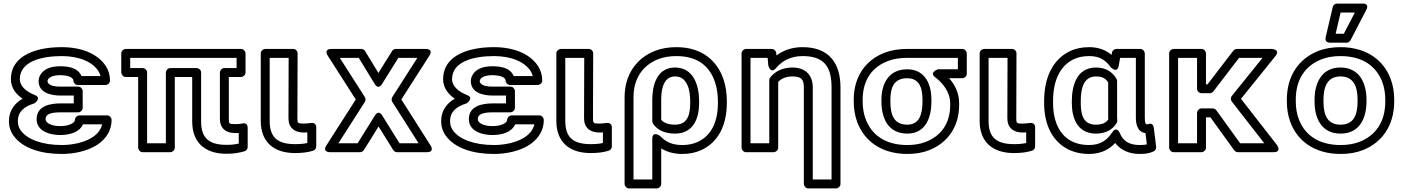

<svg xmlns="http://www.w3.org/2000/svg" viewBox="-20 -827 7861 1075"><path d="M444.5 -131H552C543.9 -95.3 518.7 -69.8 486.6 -51.8C448.1 -30.2 388.8 -15 325.6 -15C217 -15 132.7 -45.9 96.2 -96.6C85.4 -111.6 80 -128.3 80 -149C80 -201.8 115.6 -230.9 172.3 -248.1C172.3 -248.1 217.3 -278.4 174.1 -295.3C127.4 -313.5 91 -344.1 91 -384C91 -482 210.3 -513 325.6 -513C424.9 -513 497.6 -479.7 530.2 -430.2C536.3 -421.1 540.4 -411.3 543 -401H436.2C415.9 -450.4 357 -456 316.8 -456C270.7 -456 224.9 -444.2 204.5 -405.1C199.3 -395.2 196.1 -384.3 196.1 -373C196.1 -306.7 267.2 -292 317.9 -292H393V-248H317.9C261.6 -248 185.1 -234.7 185.1 -160C185.1 -88.8 265.4 -71 316.8 -71C370.5 -71 425.1 -86.3 444.5 -131ZM317.9 -198H418C428.7 -198 443 -207.9 443 -223V-317C443 -327.7 433.1 -342 418 -342H317.9C265.1 -342 246.1 -357.1 246.1 -373C246.1 -375 246.6 -377.8 248.7 -381.9C255.3 -394.3 276.3 -406 316.8 -406C366.6 -406 390.8 -391 390.8 -376C390.8 -365.3 400.7 -351 415.8 -351H570.9C581.6 -351 595.9 -360.9 595.9 -376C595.9 -405.7 587.9 -433.6 572 -457.8C526.1 -527.2 434.4 -563 325.6 -563C285.3 -563 248.2 -559.6 214.3 -552.5C131.3 -535.1 41 -489.6 41 -384C41 -334 70.7 -298.6 106.2 -274.4C63.3 -249.8 30 -208.9 30 -149C30 -119 38.6 -91.1 55.6 -67.4C107.2 4.2 210.2 35 325.6 35C396.4 35 463 18.7 511.1 -8.2C559.1 -35.1 604.7 -83 604.7 -156C604.7 -166.7 594.8 -181 579.7 -181H424.6C413.9 -181 399.6 -171.1 399.6 -156C399.6 -153.1 399 -150.9 396.8 -147.6C387 -133.1 360.3 -121 316.8 -121C264.1 -121 235.1 -140 235.1 -160C235.1 -184.9 257.9 -198 317.9 -198Z M1248.3 -16C1146.5 -16 1106.1 -56.9 1106.1 -147V-421C1106.1 -436.1 1091.8 -446 1081.1 -446H933.7C918.6 -446 908.7 -431.7 908.7 -421V-25H803.6V-421C803.6 -436.1 789.3 -446 778.6 -446H709V-503H1304.7V-446H1236.2C1221.1 -446 1211.2 -431.7 1211.2 -421V-162C1211.2 -109.4 1243.6 -82 1296.7 -82C1303.1 -82 1312 -82.2 1316.8 -82.5V-23.2C1296.8 -18.5 1275.4 -16 1248.3 -16ZM1248.3 34C1287.7 34 1319.3 28.9 1349.1 19.9C1358.9 16.9 1366.8 7.1 1366.8 -4V-111C1366.8 -144.1 1338.7 -136 1335.5 -135.2C1327.5 -133.1 1312.5 -132 1296.7 -132C1261.8 -132 1261.2 -134.2 1261.2 -162V-396H1329.7C1340.4 -396 1354.7 -405.9 1354.7 -421V-528C1354.7 -538.7 1344.8 -553 1329.7 -553H684C673.3 -553 659 -543.1 659 -528V-421C659 -410.3 668.9 -396 684 -396H753.6V0C753.6 10.7 763.5 25 778.6 25H933.7C944.4 25 958.7 15.1 958.7 0V-396H1056.1V-147C1056.1 -31 1125.3 34 1248.3 34Z M1632.2 -20C1530.8 -20 1490 -60.6 1490 -150V-503H1596.1L1595.1 -165C1594.9 -112.4 1628.5 -85 1680.6 -85C1687.6 -85 1694.6 -85.3 1700.7 -85.8V-26.3C1679.9 -21.8 1659.7 -20 1632.2 -20ZM1632.2 30C1671.1 30 1702.7 26.1 1732.9 16.9C1742.8 13.9 1750.7 4.1 1750.7 -7V-114C1750.7 -136.3 1732.5 -140.1 1722.5 -138.8L1703.2 -136.3C1696.8 -135.5 1689.3 -135 1680.6 -135C1646.7 -135 1645.1 -138 1645.1 -165L1646.2 -527.9C1646.2 -541.7 1634.8 -553 1621.2 -553H1465C1454.3 -553 1440 -543.1 1440 -528V-150C1440 -34.2 1509.9 30 1632.2 30Z M2119.7 -357.8 2210.3 -503H2316.8L2176.4 -283.5C2171 -274.9 2172.1 -263.4 2176.4 -256.6L2323.6 -25H2216.9L2120.8 -179.2C2120.8 -179.2 2101.7 -216.7 2078.4 -179.2L1982.3 -25H1874.7L2022.8 -256.5C2028.2 -265.1 2027.1 -276.6 2022.8 -283.5L1882.4 -503H1988.8L2077.2 -358C2077.2 -358 2096.2 -320.1 2119.7 -357.8ZM2098.7 -418.6 2024.1 -541C2019.7 -548.3 2011.5 -553 2002.8 -553H1836.7C1788.6 -553 1815.6 -514.5 1815.6 -514.5L1972 -270L1807.9 -13.5C1782 27.1 1829 25 1829 25H1996.2C2004.6 25 2012.9 20.5 2017.4 13.2L2099.6 -118.7L2181.8 13.2C2186.2 20.3 2194.4 25 2203 25H2369.1C2417.2 25 2390.2 -13.4 2390.2 -13.4L2227.1 -270L2383.6 -514.5C2409.5 -555.1 2362.5 -553 2362.5 -553H2196.4C2188 -553 2179.7 -548.5 2175.2 -541.2Z M2864.5 -131H2972C2963.9 -95.3 2938.7 -69.8 2906.6 -51.8C2868.1 -30.2 2808.8 -15 2745.6 -15C2637 -15 2552.7 -45.9 2516.2 -96.6C2505.4 -111.6 2500 -128.3 2500 -149C2500 -201.8 2535.6 -230.9 2592.3 -248.1C2592.3 -248.1 2637.3 -278.4 2594.1 -295.3C2547.4 -313.5 2511 -344.1 2511 -384C2511 -482 2630.3 -513 2745.6 -513C2844.9 -513 2917.6 -479.7 2950.2 -430.2C2956.3 -421.1 2960.4 -411.3 2963 -401H2856.2C2835.9 -450.4 2777 -456 2736.8 -456C2690.7 -456 2644.9 -444.2 2624.5 -405.1C2619.3 -395.2 2616.1 -384.3 2616.1 -373C2616.1 -306.7 2687.2 -292 2737.9 -292H2813V-248H2737.9C2681.6 -248 2605.1 -234.7 2605.1 -160C2605.1 -88.8 2685.4 -71 2736.8 -71C2790.5 -71 2845.1 -86.3 2864.5 -131ZM2737.9 -198H2838C2848.7 -198 2863 -207.9 2863 -223V-317C2863 -327.7 2853.1 -342 2838 -342H2737.9C2685.1 -342 2666.1 -357.1 2666.1 -373C2666.1 -375 2666.6 -377.8 2668.7 -381.9C2675.3 -394.3 2696.3 -406 2736.8 -406C2786.6 -406 2810.8 -391 2810.8 -376C2810.8 -365.3 2820.7 -351 2835.8 -351H2990.9C3001.6 -351 3015.9 -360.9 3015.9 -376C3015.9 -405.7 3007.9 -433.6 2992 -457.8C2946.1 -527.2 2854.4 -563 2745.6 -563C2705.3 -563 2668.2 -559.6 2634.3 -552.5C2551.3 -535.1 2461 -489.6 2461 -384C2461 -334 2490.7 -298.6 2526.2 -274.4C2483.3 -249.8 2450 -208.9 2450 -149C2450 -119 2458.6 -91.1 2475.6 -67.4C2527.2 4.2 2630.2 35 2745.6 35C2816.4 35 2883 18.7 2931.1 -8.2C2979.1 -35.1 3024.7 -83 3024.7 -156C3024.7 -166.7 3014.8 -181 2999.7 -181H2844.6C2833.9 -181 2819.6 -171.1 2819.6 -156C2819.6 -153.1 2819 -150.9 2816.8 -147.6C2807 -133.1 2780.3 -121 2736.8 -121C2684.1 -121 2655.1 -140 2655.1 -160C2655.1 -184.9 2677.9 -198 2737.9 -198Z M3287.2 -20C3185.8 -20 3145 -60.6 3145 -150V-503H3251.1L3250.1 -165C3249.9 -112.4 3283.5 -85 3335.6 -85C3342.6 -85 3349.6 -85.3 3355.7 -85.8V-26.3C3334.9 -21.8 3314.7 -20 3287.2 -20ZM3287.2 30C3326.1 30 3357.7 26.1 3387.9 16.9C3397.8 13.9 3405.7 4.1 3405.7 -7V-114C3405.7 -136.3 3387.5 -140.1 3377.5 -138.8L3358.2 -136.3C3351.8 -135.5 3344.3 -135 3335.6 -135C3301.7 -135 3300.1 -138 3300.1 -165L3301.2 -527.9C3301.2 -541.7 3289.8 -553 3276.2 -553H3120C3109.3 -553 3095 -543.1 3095 -528V-150C3095 -34.2 3164.9 30 3287.2 30Z M3800.1 -15C3739 -15 3704.1 -35.6 3675.3 -66.1C3675.3 -66.1 3632.1 -97.5 3632.1 -49V178H3527V-282C3527 -391.6 3581.9 -463.2 3665.6 -495.7C3694.9 -507.1 3728.6 -513 3767.1 -513C3891.6 -513 3956.1 -451.2 3984.2 -364.3C3994.3 -333.1 3999.5 -298.4 3999.5 -260V-250C3999.5 -139.8 3959.7 -66.2 3885.9 -32.2C3861.4 -20.9 3833 -15 3800.1 -15ZM3800.1 35C3839 35 3874.9 27.9 3906.8 13.2C4002.9 -31 4049.5 -128 4049.5 -250V-260C4049.5 -302.9 4043.7 -342.9 4031.8 -379.7C3997.9 -484.5 3912.3 -563 3767.1 -563C3723.5 -563 3683.5 -556.3 3647.5 -542.3C3545.4 -502.7 3477 -410.7 3477 -282V203C3477 213.7 3486.9 228 3502 228H3657.1C3667.8 228 3682.1 218.1 3682.1 203V4C3712.5 22.8 3751.8 35 3800.1 35ZM3759.4 -449C3654.9 -449 3632.1 -343.6 3632.1 -270V-148C3632.1 -143 3634.1 -137.3 3636.4 -133.9C3661.2 -97.5 3704.3 -79 3759.4 -79C3865.2 -79 3894.4 -169 3894.4 -250V-260C3894.4 -349.4 3862.7 -449 3759.4 -449ZM3759.4 -129C3719 -129 3695.9 -140.3 3682.1 -156.4V-270C3682.1 -343.7 3702.9 -399 3759.4 -399C3775.6 -399 3787.5 -395.6 3796.8 -389.8C3828.4 -370.1 3844.4 -324.7 3844.4 -260V-250C3844.4 -174.9 3824 -129 3759.4 -129Z M4417.7 -449C4361.2 -449 4318.5 -426.6 4292.4 -393.4C4289 -389 4287.1 -383 4287.1 -378V-25H4182V-503H4278.1L4281.7 -460.9C4281.7 -460.9 4293.6 -409 4325.7 -446.8C4357.2 -484 4404.2 -513 4473.8 -513C4594.1 -513 4635.8 -454 4635.8 -338V178H4530.7V-338C4530.7 -406.4 4488.8 -449 4417.7 -449ZM4417.7 -399C4465.6 -399 4480.7 -382.5 4480.7 -338V203C4480.7 213.7 4490.6 228 4505.7 228H4660.8C4671.5 228 4685.8 218.1 4685.8 203V-338C4685.8 -471.9 4622.7 -563 4473.8 -563C4413.6 -563 4366 -545.2 4327.2 -516.5L4326 -530.1C4325 -542.6 4314.1 -553 4301.1 -553H4157C4146.3 -553 4132 -543.1 4132 -528V0C4132 10.7 4141.9 25 4157 25H4312.1C4322.8 25 4337.1 15.1 4337.1 0V-368.7C4353.2 -385.7 4378.5 -399 4417.7 -399Z M5343 -439H5231.6C5231.6 -439 5179.7 -422 5216.5 -394.1C5251.7 -367.4 5280.8 -332.4 5294.1 -289.6C5298.1 -276.7 5300.1 -263.3 5300.1 -249V-239C5300.1 -132.9 5246.2 -65.1 5164.1 -32.8C5134.6 -21.1 5100 -15 5060 -15C4931.7 -15 4857.9 -76.2 4826.6 -160.7C4815.6 -190.3 4810 -222.9 4810 -259V-269C4810 -380.6 4864.8 -452.4 4950.7 -485.1C4981.4 -496.9 5017.3 -503 5058.9 -503H5343ZM5294.6 -389H5368C5378.7 -389 5393 -398.9 5393 -414V-528C5393 -538.7 5383.1 -553 5368 -553H5058.9C5012.5 -553 4970.3 -546.1 4932.8 -531.9C4828.3 -492 4760 -399.4 4760 -269V-259C4760 -217.7 4766.5 -179 4779.7 -143.3C4818.2 -39.4 4913.4 35 5060 35C5105.1 35 5146 28.1 5182.5 13.8C5281.8 -25.4 5350.1 -113.1 5350.1 -239V-249C5350.1 -310 5324.2 -354 5294.6 -389ZM5058.9 -439C4952.7 -439 4915.1 -354 4915.1 -269V-259C4915.1 -171.7 4948 -79 5060 -79C5168.6 -79 5195 -178.6 5195 -259V-269C5195 -349.4 5163.5 -439 5058.9 -439ZM5058.9 -389C5122.8 -389 5145 -342.2 5145 -269V-259C5145 -181.4 5124.2 -129 5060 -129C4987.9 -129 4965.1 -178.9 4965.1 -259V-269C4965.1 -343 4990 -389 5058.9 -389Z M5657.2 -20C5555.8 -20 5515 -60.6 5515 -150V-503H5621.1L5620.1 -165C5619.9 -112.4 5653.5 -85 5705.6 -85C5712.6 -85 5719.6 -85.3 5725.7 -85.8V-26.3C5704.9 -21.8 5684.7 -20 5657.2 -20ZM5657.2 30C5696.1 30 5727.7 26.1 5757.9 16.9C5767.8 13.9 5775.7 4.1 5775.7 -7V-114C5775.7 -136.3 5757.5 -140.1 5747.5 -138.8L5728.2 -136.3C5721.8 -135.5 5714.3 -135 5705.6 -135C5671.7 -135 5670.1 -138 5670.1 -165L5671.2 -527.9C5671.2 -541.7 5659.8 -553 5646.2 -553H5490C5479.3 -553 5465 -543.1 5465 -528V-150C5465 -34.2 5534.9 30 5657.2 30Z M6078.7 -513C6140.2 -513 6172.4 -487.5 6199.2 -450.4C6199.2 -450.4 6235.6 -411.9 6244.1 -460.7L6251.5 -503H6339.7V-171C6339.7 -143 6342.5 -88.9 6393.4 -81.6L6401.2 -18.7C6390.5 -16 6379.2 -15 6361.4 -15C6298.6 -15 6267.7 -40.1 6250.2 -80.9C6250.2 -80.9 6233.2 -125.1 6206.4 -84.9C6179.2 -44 6144.1 -15 6077.6 -15C5969.9 -15 5912.8 -74.6 5889.2 -152.7C5880.5 -181.7 5876 -214.1 5876 -250V-260C5876 -377 5915.3 -458.3 5991.1 -495C6015.4 -506.8 6044.3 -513 6078.7 -513ZM6078.7 -563C6038.3 -563 6001.5 -555.6 5969.4 -540C5870.4 -492.1 5826 -387.2 5826 -260V-250C5826 -209.9 5831 -172.6 5841.4 -138.3C5870 -43.3 5946.8 35 6077.6 35C6143.6 35 6190.7 9.7 6224.1 -26.4C6252.4 11.5 6299.3 35 6361.4 35C6391 35 6414.2 32 6438.8 20.8C6448 16.6 6454.7 5.9 6453.3 -5.1L6440.1 -111.1C6435.9 -144.8 6409.6 -132.5 6405.6 -131.1C6405.6 -131.1 6404.5 -131 6403.2 -131C6394.4 -131 6389.7 -134.4 6389.7 -171V-528C6389.7 -538.7 6379.8 -553 6364.7 -553H6230.5C6219.6 -553 6208 -544.6 6205.9 -532.3L6203.6 -519.6C6173.6 -545.1 6132.4 -563 6078.7 -563ZM6231.1 -385.8C6210 -421.2 6174.6 -449 6117.2 -449C6004.9 -449 5981.1 -341.6 5981.1 -260V-250C5981.1 -168.8 6010 -79 6116.1 -79C6171.2 -79 6209.5 -101.7 6231.9 -137.8C6234.4 -141.8 6235.7 -147.4 6235.7 -151C6235.7 -160.4 6234.6 -167.1 6234.6 -171V-373C6234.6 -377.5 6233.4 -381.9 6231.1 -385.8ZM6184.6 -365.8V-171C6184.6 -165.8 6184.9 -163.4 6185.3 -158.1C6172 -140.6 6153.8 -129 6116.1 -129C6051.1 -129 6031.1 -174.5 6031.1 -250V-260C6031.1 -341.3 6051.5 -399 6117.2 -399C6154 -399 6170.3 -386.8 6184.6 -365.8Z M6769.9 -220H6707.2C6692.1 -220 6682.2 -205.7 6682.2 -195V-25H6576V-503H6682.2V-330C6682.2 -314.9 6696.5 -305 6707.2 -305H6753.4C6761.4 -305 6769.4 -309.7 6773.2 -314.8L6917.5 -503H7048.8L6876.9 -289.7C6869.5 -280.5 6870.1 -267 6876.7 -258.6L7058.6 -25H6923.5L6790.2 -209.6C6785.4 -216.3 6776.8 -220 6769.9 -220ZM6757.1 -170 6890.4 14.6C6894.5 20.3 6902.5 25 6910.7 25H7109.8C7159.3 25 7129.5 -15.4 7129.5 -15.4L6928.3 -273.7L7120.5 -512.3C7151.6 -550.9 7101 -553 7101 -553H6905.2C6898.8 -553 6890.2 -549.6 6885.4 -543.2L6741.1 -355H6732.2V-528C6732.2 -538.7 6722.3 -553 6707.2 -553H6551C6540.3 -553 6526 -543.1 6526 -528V0C6526 10.7 6535.9 25 6551 25H6707.2C6717.9 25 6732.2 15.1 6732.2 0V-170Z M7235 -269C7235 -385.1 7289.7 -459.2 7377.2 -494.3C7407.8 -506.6 7443.6 -513 7485 -513C7613.8 -513 7688.1 -452 7719.5 -367.3C7730.5 -337.7 7736.1 -305.1 7736.1 -269V-259C7736.1 -142.9 7681.4 -68.8 7593.9 -33.7C7563.3 -21.4 7527.5 -15 7486.1 -15C7357.3 -15 7283 -76 7251.6 -160.7C7240.6 -190.3 7235 -222.9 7235 -259ZM7185 -269V-259C7185 -217.7 7191.5 -179 7204.7 -143.3C7243.3 -39 7339.2 35 7486.1 35C7532.7 35 7575 27.8 7612.6 12.7C7718.6 -29.8 7786.1 -124.9 7786.1 -259V-269C7786.1 -310.3 7779.6 -349 7766.4 -384.7C7727.8 -489 7631.9 -563 7485 -563C7438.4 -563 7396.1 -555.8 7358.5 -540.7C7252.5 -498.2 7185 -403.1 7185 -269ZM7631 -269C7631 -355.7 7595.4 -449 7485 -449C7375.1 -449 7340.1 -354.6 7340.1 -269V-259C7340.1 -171.2 7374.2 -79 7486.1 -79C7596.9 -79 7631 -172.1 7631 -259ZM7581 -269V-259C7581 -179.7 7556.8 -129 7486.1 -129C7413.7 -129 7390.1 -179.1 7390.1 -259V-269C7390.1 -346.7 7415.5 -399 7485 -399C7555.6 -399 7581 -347.4 7581 -269ZM7486.1 -757H7565.9L7503.9 -638H7458.2ZM7466.3 -807C7455.6 -807 7444.7 -799.2 7442 -787.7L7402.4 -618.7C7395.6 -589.9 7420.7 -588 7426.7 -588H7519.1C7527.7 -588 7536.9 -593.1 7541.3 -601.5L7629.3 -770.5C7650.4 -811 7607.1 -807 7607.1 -807Z"/></svg>

Font: Asimov
Style: WidOu
Weight: 500
Designer: Google
Version: Version 2.000980; 2014